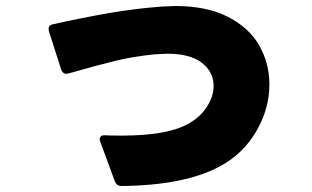

<svg xmlns="http://www.w3.org/2000/svg" viewBox="-20 -589 1040 640"><path d="M363 16 314 -117Q312 -123 312 -125Q312 -131 317 -135Q322 -139 330 -138Q349 -137 386 -137Q536 -137 605 -175Q646 -197 669 -232Q692 -267 692 -303Q692 -349 653 -379.5Q614 -410 537 -410L496 -408Q425 -401 363.5 -386Q302 -371 208 -344L201 -343Q189 -343 184 -357L143 -485Q142 -488 142 -493Q142 -505 156 -508Q255 -530 341 -545Q427 -560 517 -567L564 -569Q669 -569 739.5 -533Q810 -497 844 -437.5Q878 -378 878 -308Q878 -226 834 -151Q790 -76 714 -35Q596 29 385 31Q369 31 363 16Z"/></svg>

Font: LINE Seed JP_TTF ExtraBold
Style: Regular
Weight: 800
Designer: LY Corporation & Fontrix & Fontworks
Version: Version 1.015